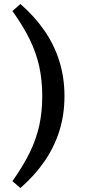

<svg xmlns="http://www.w3.org/2000/svg" viewBox="-20 -758 424 959"><path d="M191 -278Q191 -357 176 -426Q161 -495 128 -562Q95 -629 42 -703L82 -738Q153 -676 202 -605Q251 -534 276.5 -452.5Q302 -371 302 -278Q302 -185 276.5 -104Q251 -23 202 48Q153 119 82 181L42 147Q95 72 128 5Q161 -62 176 -130.5Q191 -199 191 -278Z"/></svg>

Font: Source Serif 4 SemiBold
Style: Regular
Weight: 600
Designer: Frank Grießhammer
Foundry: Adobe Systems Incorporated
Version: Version 4.004;hotconv 1.0.116;makeotfexe 2.5.65601